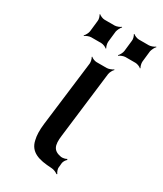

<svg xmlns="http://www.w3.org/2000/svg" viewBox="-176 -738 701 825"><g transform="rotate(30 174.0 -325.5)"><path d="M186 -136 226 -464C227 -473 235 -488 241 -493L239 -495C233 -490 217 -484 208 -484H157C148 -484 134 -490 130 -495L128 -493C132 -488 136 -473 135 -464L95 -141C91 -108 92 -82 97 -62C108 -9 153 4 217 7C228 7 243 14 249 19L252 17C247 11 241 -3 243 -13L245 -34C246 -42 254 -54 259 -57L256 -61C252 -57 237 -54 229 -55C189 -62 179 -83 186 -136ZM157 -585 163 -639C165 -648 172 -663 178 -668L176 -670C171 -665 155 -659 146 -659H96C87 -659 73 -665 68 -670L66 -668C70 -663 75 -648 73 -639L67 -585C66 -576 58 -561 52 -556L54 -554C60 -559 75 -565 84 -565H134C143 -565 158 -559 162 -554L164 -556C160 -561 156 -576 157 -585ZM327 -585 333 -639C335 -648 342 -663 348 -668L346 -670C341 -665 325 -659 316 -659H266C257 -659 243 -665 238 -670L236 -668C240 -663 245 -648 243 -639L237 -585C236 -576 228 -561 222 -556L224 -554C230 -559 245 -565 254 -565H304C313 -565 328 -559 332 -554L334 -556C330 -561 326 -576 327 -585Z"/></g></svg>

Font: Gamestation Storm Oblique 
Style: Italic
Weight: 400
Designer: Jonas Hecksher
Foundry: Jonas Hecksher, Playtypeª, e-types AS
Version: Version 1.003